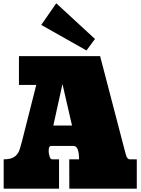

<svg xmlns="http://www.w3.org/2000/svg" viewBox="-20 -1128 842 1148"><path d="M728.5 -218.3Q732.4 -203.1 735.1 -195.3Q737.8 -187.5 743.2 -181.4Q748.5 -175.3 755.9 -175.3H797.9V0H394.5L394 -175.3H452.6Q452.6 -255.4 419.9 -255.4H285.6Q279.3 -255.4 275.9 -250.2Q272.5 -245.1 272 -239.7Q271.5 -234.4 271 -224.1Q271 -210.4 276.4 -192.9Q281.7 -175.3 292 -175.3H333V0H2V-175.3Q23.4 -175.3 40 -179.2Q78.1 -188.5 94.2 -225.6Q99.6 -237.3 112.8 -288.6L196.8 -620.1H93.3V-792.5H578.6ZM410.6 -377.4 353.5 -625.5 298.8 -377.4ZM316.4 -1108.4 547.9 -895 497.1 -826.2 226.6 -979Z"/></svg>

Font: Bevan
Style: Regular
Weight: 400
Foundry: vernon adams
Version: Version 1.000